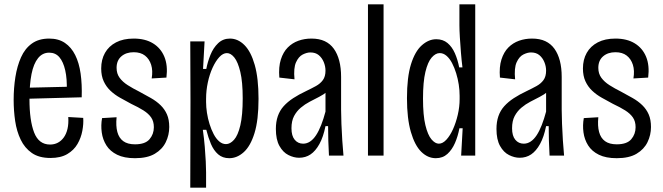

<svg xmlns="http://www.w3.org/2000/svg" viewBox="-20 -718 3058 886"><path d="M213 11Q160 11 127 -12Q94 -35 75.5 -73.5Q57 -112 50 -159.5Q43 -207 43 -257Q43 -312 51 -362.5Q59 -413 77 -453.5Q95 -494 127 -517Q159 -540 207 -540Q250 -540 279.5 -520Q309 -500 327 -464Q345 -428 352 -378.5Q359 -329 357 -269L95 -262V-313L308 -318L288 -299Q290 -354 281 -393.5Q272 -433 254 -454Q236 -475 207 -475Q176 -475 155.5 -449.5Q135 -424 125.5 -376.5Q116 -329 116 -260Q116 -162 137.5 -106.5Q159 -51 211 -51Q231 -51 247 -59.5Q263 -68 274.5 -84Q286 -100 291.5 -123.5Q297 -147 295 -178L364 -174Q366 -147 360 -114.5Q354 -82 337.5 -53.5Q321 -25 290.5 -7Q260 11 213 11Z M603 12Q553 12 520.5 -4Q488 -20 471 -47Q454 -74 449.5 -107Q445 -140 451 -173L518 -177Q514 -137 521.5 -109Q529 -81 549 -66.5Q569 -52 603 -52Q650 -52 670 -75.5Q690 -99 690 -131Q690 -158 677.5 -176Q665 -194 642 -208.5Q619 -223 585 -239Q559 -253 534 -267Q509 -281 489.5 -299.5Q470 -318 458.5 -343Q447 -368 447 -402Q447 -443 464.5 -474Q482 -505 515.5 -522.5Q549 -540 597 -540Q650 -540 686 -518Q722 -496 738.5 -456Q755 -416 748 -360L680 -356Q686 -392 677.5 -419Q669 -446 649 -461.5Q629 -477 597 -477Q562 -477 540 -458Q518 -439 518 -405Q518 -378 532 -359Q546 -340 569.5 -325Q593 -310 623 -295Q651 -280 676.5 -265.5Q702 -251 721 -232.5Q740 -214 750.5 -190Q761 -166 761 -132Q761 -95 745 -62Q729 -29 694.5 -8.5Q660 12 603 12Z M858 148 859 -252 858 -527H924L917 -400H932Q938 -432 951 -464.5Q964 -497 986.5 -518.5Q1009 -540 1041 -540Q1078 -540 1108 -510Q1138 -480 1155.5 -418.5Q1173 -357 1173 -262Q1173 -164 1154.5 -104Q1136 -44 1105 -16Q1074 12 1038 12Q1007 12 986.5 -6Q966 -24 953.5 -53.5Q941 -83 932 -119H916Q922 -77 925 -40Q928 -3 929.5 27Q931 57 931 77V148ZM1023 -53Q1042 -53 1060 -73Q1078 -93 1089 -139.5Q1100 -186 1100 -264Q1100 -340 1089 -386Q1078 -432 1061.5 -452.5Q1045 -473 1027 -473Q1009 -473 992 -454.5Q975 -436 961 -405.5Q947 -375 939 -337.5Q931 -300 931 -262V-247Q931 -224 935 -197.5Q939 -171 947 -145.5Q955 -120 966 -99Q977 -78 991.5 -65.5Q1006 -53 1023 -53Z M1360 10Q1336 10 1311 -2.5Q1286 -15 1269.5 -44.5Q1253 -74 1253 -123Q1253 -156 1262 -182Q1271 -208 1289 -228Q1307 -248 1333 -265Q1359 -282 1393 -298Q1418 -310 1438 -321Q1458 -332 1470 -348.5Q1482 -365 1482 -392Q1482 -412 1474 -431.5Q1466 -451 1451 -463.5Q1436 -476 1412 -476Q1396 -476 1377 -466.5Q1358 -457 1346 -430.5Q1334 -404 1339 -352L1269 -360Q1265 -409 1276 -443.5Q1287 -478 1308 -499Q1329 -520 1357 -530Q1385 -540 1417 -540Q1453 -540 1478.5 -528Q1504 -516 1520.5 -493Q1537 -470 1545.5 -437.5Q1554 -405 1554 -363V-212Q1554 -185 1555.5 -146.5Q1557 -108 1559.5 -69.5Q1562 -31 1565 0H1498Q1496 -33 1495 -68.5Q1494 -104 1494 -136H1482Q1472 -86 1454 -53.5Q1436 -21 1413 -5.5Q1390 10 1360 10ZM1379 -55Q1396 -55 1411 -65Q1426 -75 1438.5 -94Q1451 -113 1462 -141Q1473 -169 1482 -203V-310L1512 -327Q1506 -309 1490 -295.5Q1474 -282 1452.5 -271Q1431 -260 1409 -248.5Q1387 -237 1368 -221Q1349 -205 1337 -182.5Q1325 -160 1325 -126Q1325 -91 1340 -73Q1355 -55 1379 -55Z M1678 0V-698H1750V0Z M1991 12Q1954 12 1924 -17.5Q1894 -47 1876 -109Q1858 -171 1858 -265Q1858 -362 1876.5 -421.5Q1895 -481 1926.5 -509Q1958 -537 1993 -537Q2024 -537 2045 -519.5Q2066 -502 2079 -472.5Q2092 -443 2099 -407H2114Q2110 -439 2107 -476Q2104 -513 2102 -546.5Q2100 -580 2100 -602V-698H2173V-272V0H2108L2115 -126H2100Q2093 -89 2079.5 -58Q2066 -27 2044.5 -7.5Q2023 12 1991 12ZM2005 -55Q2023 -55 2040 -73.5Q2057 -92 2070.5 -122Q2084 -152 2092.5 -188.5Q2101 -225 2101 -261V-276Q2101 -301 2097 -327.5Q2093 -354 2085 -380Q2077 -406 2066 -427Q2055 -448 2040.5 -460.5Q2026 -473 2009 -473Q1990 -473 1972 -452.5Q1954 -432 1943 -386Q1932 -340 1932 -263Q1932 -186 1943 -140.5Q1954 -95 1971 -75Q1988 -55 2005 -55Z M2378 10Q2354 10 2329 -2.5Q2304 -15 2287.5 -44.5Q2271 -74 2271 -123Q2271 -156 2280 -182Q2289 -208 2307 -228Q2325 -248 2351 -265Q2377 -282 2411 -298Q2436 -310 2456 -321Q2476 -332 2488 -348.5Q2500 -365 2500 -392Q2500 -412 2492 -431.5Q2484 -451 2469 -463.5Q2454 -476 2430 -476Q2414 -476 2395 -466.5Q2376 -457 2364 -430.5Q2352 -404 2357 -352L2287 -360Q2283 -409 2294 -443.5Q2305 -478 2326 -499Q2347 -520 2375 -530Q2403 -540 2435 -540Q2471 -540 2496.5 -528Q2522 -516 2538.5 -493Q2555 -470 2563.5 -437.5Q2572 -405 2572 -363V-212Q2572 -185 2573.5 -146.5Q2575 -108 2577.5 -69.5Q2580 -31 2583 0H2516Q2514 -33 2513 -68.5Q2512 -104 2512 -136H2500Q2490 -86 2472 -53.5Q2454 -21 2431 -5.5Q2408 10 2378 10ZM2397 -55Q2414 -55 2429 -65Q2444 -75 2456.5 -94Q2469 -113 2480 -141Q2491 -169 2500 -203V-310L2530 -327Q2524 -309 2508 -295.5Q2492 -282 2470.5 -271Q2449 -260 2427 -248.5Q2405 -237 2386 -221Q2367 -205 2355 -182.5Q2343 -160 2343 -126Q2343 -91 2358 -73Q2373 -55 2397 -55Z M2826 12Q2776 12 2743.5 -4Q2711 -20 2694 -47Q2677 -74 2672.5 -107Q2668 -140 2674 -173L2741 -177Q2737 -137 2744.5 -109Q2752 -81 2772 -66.5Q2792 -52 2826 -52Q2873 -52 2893 -75.5Q2913 -99 2913 -131Q2913 -158 2900.5 -176Q2888 -194 2865 -208.5Q2842 -223 2808 -239Q2782 -253 2757 -267Q2732 -281 2712.5 -299.5Q2693 -318 2681.5 -343Q2670 -368 2670 -402Q2670 -443 2687.5 -474Q2705 -505 2738.5 -522.5Q2772 -540 2820 -540Q2873 -540 2909 -518Q2945 -496 2961.5 -456Q2978 -416 2971 -360L2903 -356Q2909 -392 2900.5 -419Q2892 -446 2872 -461.5Q2852 -477 2820 -477Q2785 -477 2763 -458Q2741 -439 2741 -405Q2741 -378 2755 -359Q2769 -340 2792.5 -325Q2816 -310 2846 -295Q2874 -280 2899.5 -265.5Q2925 -251 2944 -232.5Q2963 -214 2973.5 -190Q2984 -166 2984 -132Q2984 -95 2968 -62Q2952 -29 2917.5 -8.5Q2883 12 2826 12Z"/></svg>

Font: Bricolage Grotesque Condensed Light
Style: Regular
Weight: 300
Width: 3
Designer: Mathieu Triay
Foundry: Atelier Triay
Version: Version 1.000;gftools[0.9.30]